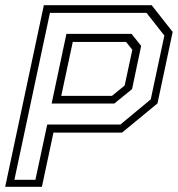

<svg xmlns="http://www.w3.org/2000/svg" viewBox="-32 -720 686 740"><path d="M-12 0 137 -700H552.5L633.5 -597L575 -321.5L438.5 -209H174L129.5 0ZM23.5 -27H104.5L150 -240H432L549 -337L601.5 -583L532.5 -670.5H160.5ZM204 -350.5H399.5L448.5 -390.5L478 -528L454 -558.5H248.5ZM167 -321 224 -589.5H475L512 -543L477 -376.5L408.5 -321Z"/></svg>

Font: Tourney Light
Style: Italic
Weight: 300
Italic angle: -12°
Version: Version 1.015